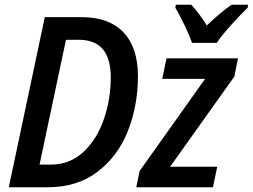

<svg xmlns="http://www.w3.org/2000/svg" viewBox="-20 -786 1061 806"><path d="M168 -714H323Q437 -714 498 -650.5Q559 -587 559 -466Q559 -343 517 -236.5Q475 -130 389.5 -65Q304 0 182 0H17ZM193 -95Q274 -95 331 -149Q388 -203 416.5 -287Q445 -371 445 -461Q445 -619 311 -619H257L146 -95ZM566 -68 841 -455H661L679 -541H979L964 -465L694 -86H892L874 0H552ZM716 -754 718 -766H783Q816 -731 848 -679Q908 -736 952 -766H1021L1020 -754Q989 -724 948.5 -679Q908 -634 890 -606H786Q776 -636 755.5 -678.5Q735 -721 716 -754Z"/></svg>

Font: Noto Sans UI NarrowMedium
Style: Italic
Weight: 500
Width: 4
Italic angle: -12°
Designer: Monotype Design Team
Foundry: Monotype Imaging Inc.
Version: Version 1.001